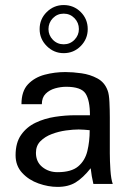

<svg xmlns="http://www.w3.org/2000/svg" viewBox="-20 -732 520 764"><path d="M336.9 -213.9Q336.9 -168.9 327.6 -130.9Q318.4 -92.8 291 -69.8Q263.7 -46.9 209 -46.9Q173.8 -46.9 148.4 -67.4Q123 -87.9 123 -124Q123 -152.3 141.1 -170.4Q159.2 -188.5 186.5 -198.7Q213.9 -209 242.7 -212.9Q271.5 -216.8 293 -216.8Q301.8 -216.8 315.9 -215.8Q330.1 -214.8 336.9 -213.9ZM428.7 0Q421.9 -18.6 419.4 -55.2Q417 -91.8 417 -122.1V-264.6Q417 -293 415.5 -325.2Q414.1 -357.4 408.2 -372.1Q396.5 -404.3 367.7 -419.9Q338.9 -435.5 304.2 -440.4Q269.5 -445.3 240.2 -445.3Q197.3 -445.3 157.2 -434.6Q117.2 -423.8 91.3 -396.5Q65.4 -369.1 65.4 -317.4H146.5Q146.5 -343.8 161.6 -358.9Q176.8 -374 199.2 -380.4Q221.7 -386.7 243.2 -386.7Q302.7 -386.7 320.3 -359.9Q337.9 -333 337.9 -273.4H278.3Q240.2 -273.4 198.7 -267.1Q157.2 -260.7 121.6 -243.7Q85.9 -226.6 64 -195.3Q42 -164.1 42 -114.3Q42 -72.3 68.4 -43.9Q94.7 -15.6 133.3 -2Q171.9 11.7 209 11.7Q252 11.7 281.2 -6.3Q310.5 -24.4 340.8 -62.5Q342.8 -45.9 345.2 -31.2Q347.7 -16.6 351.6 0ZM329.1 -616.2Q329.1 -577.1 301.3 -548.8Q273.4 -520.5 233.4 -520.5Q194.3 -520.5 166 -548.8Q137.7 -577.1 137.7 -616.2Q137.7 -656.2 166 -684.1Q194.3 -711.9 233.4 -711.9Q273.4 -711.9 301.3 -684.1Q329.1 -656.2 329.1 -616.2ZM293.9 -616.2Q293.9 -641.6 276.4 -659.7Q258.8 -677.7 233.4 -677.7Q208 -677.7 190.4 -659.7Q172.9 -641.6 172.9 -616.2Q172.9 -591.8 190.4 -573.7Q208 -555.7 233.4 -555.7Q258.8 -555.7 276.4 -573.7Q293.9 -591.8 293.9 -616.2Z"/></svg>

Font: Namkio Khamti
Style: Regular
Weight: 400
Designer: Debbi Hosken
Foundry: SIL International
Version: Version 3.917